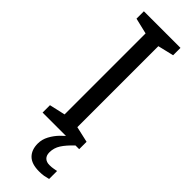

<svg xmlns="http://www.w3.org/2000/svg" viewBox="-309 -725 957 957"><g transform="rotate(45 169.5 -247.0)"><path d="M298 0H40V-52L124 -71V-642L40 -662V-714H298V-662L214 -642V-71L298 -52ZM204 116Q204 138 216 149.5Q228 161 249 161Q266 161 277.5 158.5Q289 156 297 155V211Q283 215 269 217.5Q255 220 235 220Q182 220 157 195Q132 170 132 126Q132 97 146.5 70Q161 43 182.5 21Q204 -1 224 -15L272 0Q238 32 221 58.5Q204 85 204 116Z"/></g></svg>

Font: Noto Sans Lisu
Style: Regular
Weight: 400
Designer: Monotype Design Team. David Williams.
Foundry: Monotype Imaging Inc.
Version: Version 2.102